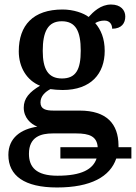

<svg xmlns="http://www.w3.org/2000/svg" viewBox="-20 -589 601 849"><path d="M232 240C382 240 467 192 494 112H561V62H504C504 59 504 56 504 53C503 -40 453 -100 332 -100H217C183 -100 159 -106 159 -136C159 -164 180 -183 203 -195C214 -193 240 -191 257 -191C383 -191 443 -264 443 -364C443 -419 426 -458 401 -487C413 -494 426 -498 442 -498C466 -498 476 -480 476 -462C518 -462 534 -487 534 -516C534 -544 514 -569 471 -569C425 -569 392 -536 372 -514C350 -531 305 -547 257 -547C126 -547 63 -477 63 -362C63 -291 99 -233 157 -210C110 -182 85 -154 85 -113C85 -69 115 -41 145 -29C73 -18 17 20 17 96C17 188 88 240 232 240ZM254 -242C193 -242 169 -283 169 -364C169 -449 192 -495 253 -495C315 -495 337 -451 337 -365C337 -282 316 -242 254 -242ZM234 188C139 188 108 149 108 91C108 16 161 1 213 1H317C375 1 409 14 412 62H247V112H407C391 159 342 188 234 188Z"/></svg>

Font: Noto Serif Medium
Style: Regular
Weight: 500
Designer: Monotype Design Team
Foundry: Monotype Imaging Inc.
Version: Version 2.013